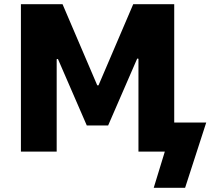

<svg xmlns="http://www.w3.org/2000/svg" viewBox="-20 -725 1006 918"><path d="M715 173 768 0H642V-444L636 -445L497 -125H395L257 -443L251 -442V0H80V-705H279L445 -317H451L617 -705H813V-139H966L865 173Z"/></svg>

Font: Nunito Sans 7pt SemiCondensed Black
Style: Regular
Weight: 900
Width: 4
Designer: Vernon Adams
Foundry: Vernon Adams
Version: Version 3.101;gftools[0.9.27]